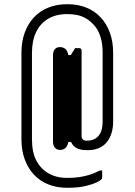

<svg xmlns="http://www.w3.org/2000/svg" viewBox="-20 -729 640 913"><path d="M300 -709Q350 -709 390 -693Q430 -677 458.5 -646.5Q487 -616 502.5 -573.5Q518 -531 518 -478V-151Q518 -120 510 -95Q502 -70 487 -52Q472 -34 449.5 -24.5Q427 -15 398 -15H393Q359 -15 340.5 -27Q322 -39 315 -61.5Q308 -84 308 -117Q308 -160 308 -200.5Q308 -241 308 -281Q308 -321 308 -363.5Q308 -406 308 -452Q308 -453 312.5 -460.5Q317 -468 324 -479Q331 -490 337 -500H357Q362 -500 365 -497Q368 -494 368 -489Q368 -449 368 -396.5Q368 -344 368 -287Q368 -230 368 -176.5Q368 -123 368 -82Q368 -72 374 -66Q380 -60 390 -60H392Q417 -60 433.5 -70Q450 -80 459 -100Q468 -120 468 -151V-479Q468 -510 462.5 -535.5Q457 -561 446.5 -581.5Q436 -602 419 -618Q404 -633 386 -643Q368 -653 347 -657.5Q326 -662 300 -662Q246 -662 208.5 -639.5Q171 -617 151.5 -576Q132 -535 132 -477V-68Q132 -37 137 -11.5Q142 14 153 35Q164 56 181 73Q202 94 232 105.5Q262 117 300 117Q332 117 358.5 113Q385 109 408 101.5Q431 94 454 82H466V112Q466 117 465 119.5Q464 122 460 126Q456 130 437.5 139Q419 148 385 156Q351 164 300 164Q250 164 210 148Q170 132 141.5 101.5Q113 71 97.5 28.5Q82 -14 82 -67V-478Q82 -531 97.5 -573.5Q113 -616 141.5 -646.5Q170 -677 210 -693Q250 -709 300 -709ZM265 -16Q255 -16 247.5 -21Q240 -26 236 -34.5Q232 -43 232 -55V-466Q232 -475 234 -482Q236 -489 240.5 -494.5Q245 -500 251 -502.5Q257 -505 265 -505Q281 -505 291 -496Q301 -487 305 -467H336L345 -441Q334 -441 330 -441Q326 -441 314 -441Q314 -441 313.5 -441Q313 -441 312.5 -440.5Q312 -440 312 -439.5Q312 -439 312 -439V-87Q312 -86 312.5 -85.5Q313 -85 314 -85Q324 -85 324.5 -85Q325 -85 325.5 -85Q326 -85 336 -85V-54H305Q301 -34 291 -25Q281 -16 265 -16Z"/></svg>

Font: Recursive Monospace Light
Style: Regular
Weight: 300
Version: Version 1.047